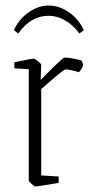

<svg xmlns="http://www.w3.org/2000/svg" viewBox="-20 -664 331 694"><path d="M84 -11V-414L32 -417V-439Q94 -452 103 -452Q106 -452 117.5 -442.5Q129 -433 129 -430L127 -375Q149 -398 179 -427Q209 -456 213 -456Q227 -456 246.5 -452Q266 -448 275 -445Q280 -435 280 -428Q280 -425 274.5 -415.5Q269 -406 265 -403Q233 -413 217 -413Q210 -413 152 -362L129 -342V-30L192 -26V-3Q117 10 107 10Q105 10 94.5 1Q84 -8 84 -11ZM30 -555Q48 -594 83 -619Q118 -644 156 -644Q195 -644 230 -619Q265 -594 283 -555L267 -543Q244 -574 215 -590.5Q186 -607 156 -607Q91 -607 46 -543Z"/></svg>

Font: Grenze ExtraLight
Style: Regular
Weight: 275
Designer: Renata Polastri
Foundry: Omnibus-Type
Version: Version 1.002; ttfautohint (v1.8)